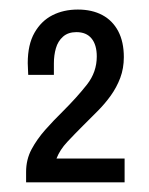

<svg xmlns="http://www.w3.org/2000/svg" viewBox="-20 -818 308 398"><path d="M34.1 -440V-461.6Q34.1 -487.2 45.3 -508.3Q56.5 -529.3 74 -549.1Q91.5 -568.8 109.9 -586.8Q139.8 -616.6 160.2 -642.6Q180.6 -668.5 180.6 -700.9Q180.6 -725.1 169.8 -738.2Q159.1 -751.4 138.3 -751.4Q121.2 -751.4 110.6 -742Q100.1 -732.7 95.9 -718.1Q91.7 -703.6 91.7 -686.7V-662.8H38.5Q38.5 -667.8 38 -674.5Q37.5 -681.2 37.5 -687.2Q37.5 -725.6 51.5 -750.1Q65.5 -774.6 88.6 -786.4Q111.7 -798.2 141.4 -798.2Q170.8 -798.2 192.1 -786.8Q213.4 -775.4 225.1 -753.3Q236.7 -731.2 236.7 -699.5Q236.7 -676.4 229.3 -656.6Q221.8 -636.8 209.6 -619.8Q197.4 -602.8 182.2 -587.6Q167 -572.4 151.5 -556.9Q134.8 -540.2 119.5 -523.9Q104.2 -507.6 97.1 -489.4H238.3V-440Z"/></svg>

Font: Archivo SemiBold Condensed
Style: Regular
Weight: 600
Width: 3
Version: Version 2.001